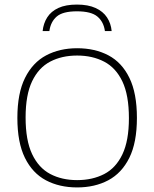

<svg xmlns="http://www.w3.org/2000/svg" viewBox="-20 -813 675 840"><path d="M317.5 7Q240 7 181 -24.2Q122 -55.5 89 -122.5Q56 -189.5 56 -297Q56 -405 89.5 -472.2Q123 -539.5 182 -570.8Q241 -602 317.5 -602Q395.5 -602 454.5 -570.8Q513.5 -539.5 546.2 -472.2Q579 -405 579 -297Q579 -189.5 545.8 -122.5Q512.5 -55.5 453.5 -24.2Q394.5 7 317.5 7ZM317.5 -25Q384.5 -25 435.8 -51.5Q487 -78 515.5 -137.8Q544 -197.5 544 -296Q544 -396.5 515.5 -456.5Q487 -516.5 435.8 -543.2Q384.5 -570 317.5 -570Q250.5 -570 199.8 -543.5Q149 -517 120.5 -457.5Q92 -398 92 -299Q92 -199 120.5 -138.8Q149 -78.5 199.8 -51.8Q250.5 -25 317.5 -25ZM166.5 -677Q170 -711 186.8 -737.2Q203.5 -763.5 235.5 -778.2Q267.5 -793 316.5 -793Q365.5 -793 398.2 -778Q431 -763 448.2 -736.8Q465.5 -710.5 468.5 -677H439Q433.5 -717.5 406.2 -740.5Q379 -763.5 316.5 -763.5Q254.5 -763.5 228 -740.5Q201.5 -717.5 196 -677Z"/></svg>

Font: Encode Sans SC SemiExpanded Thin
Style: Regular
Weight: 250
Width: 6
Designer: Multiple Designers
Foundry: Impallari Type
Version: Version 3.002